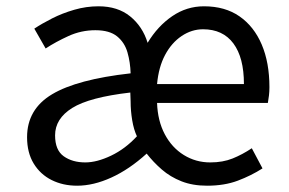

<svg xmlns="http://www.w3.org/2000/svg" viewBox="-20 -577 917 610"><path d="M225 13Q180 13 144 -5Q108 -23 87 -57.5Q66 -92 66 -141Q66 -230 145.5 -277.5Q225 -325 395 -344Q394 -379 385 -410.5Q376 -442 352 -461.5Q328 -481 283 -481Q238 -481 197.5 -462.5Q157 -444 125 -423L89 -486Q113 -502 145.5 -518.5Q178 -535 216 -546Q254 -557 293 -557Q354 -557 393.5 -525Q433 -493 449 -441Q481 -494 527 -525.5Q573 -557 628 -557Q695 -557 741 -525Q787 -493 811.5 -435.5Q836 -378 836 -300Q836 -286 834.5 -273.5Q833 -261 831 -250H479Q481 -193 503.5 -150.5Q526 -108 564 -84.5Q602 -61 648 -61Q688 -61 719 -73.5Q750 -86 780 -106L814 -42Q778 -19 735.5 -3Q693 13 638 13Q592 13 556.5 -1Q521 -15 494 -38.5Q467 -62 446 -89Q391 -39 334 -13Q277 13 225 13ZM251 -61Q288 -61 333 -82.5Q378 -104 415 -144Q405 -165 400 -195Q395 -225 395 -255L394 -283Q264 -268 209.5 -234Q155 -200 155 -147Q155 -100 182.5 -80.5Q210 -61 251 -61ZM479 -310H755Q755 -394 721.5 -439Q688 -484 625 -484Q589 -484 557 -462.5Q525 -441 504.5 -402.5Q484 -364 479 -310Z"/></svg>

Font: Noto Sans TC Thin
Style: Regular
Weight: 400
Version: Version 2.004-H2;hotconv 1.0.118;makeotfexe 2.5.65603